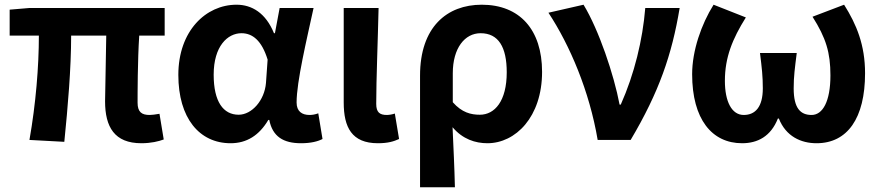

<svg xmlns="http://www.w3.org/2000/svg" viewBox="-20 -594 3742 815"><path d="M580 14C621 14 654 6 675 -2L657 -111C640 -108 625 -106 615 -106C582 -106 564 -118 564 -158C564 -191 564 -337 571 -443H679V-560H104L21 -553V-443H145C145 -312 132 -153 105 0L253 8C268 -141 282 -303 282 -443H431C430 -342 426 -204 426 -164C426 -55 466 14 580 14Z M959 14C1027 14 1080 -19 1119 -85H1123C1137 -14 1183 14 1258 14C1300 14 1330 6 1349 -4L1331 -113C1318 -108 1305 -106 1294 -106C1262 -106 1239 -121 1239 -159C1239 -248 1282 -426 1311 -560H1167L1147 -453H1143C1108 -539 1049 -574 984 -574C854 -574 737 -463 737 -276C737 -93 826 14 959 14ZM993 -107C928 -107 887 -162 887 -277C887 -398 946 -453 1005 -453C1052 -453 1091 -422 1116 -341L1109 -242C1103 -168 1049 -107 993 -107Z M1584 14C1628 14 1652 6 1674 -4L1656 -112C1644 -108 1631 -106 1622 -106C1592 -106 1577 -117 1577 -153C1577 -257 1584 -424 1587 -560H1439V-159C1439 -54 1473 14 1584 14Z M1763 201H1911C1909 114 1905 37 1901 -54C1944 -3 1998 14 2049 14C2168 14 2281 -97 2281 -289C2281 -468 2186 -574 2025 -574C1877 -574 1763 -479 1763 -273ZM2017 -107C1979 -107 1941 -116 1902 -160V-283C1902 -390 1953 -453 2020 -453C2096 -453 2131 -394 2131 -287C2131 -165 2080 -107 2017 -107Z M2517 0H2657C2778 -204 2832 -362 2865 -560H2719C2708 -425 2673 -280 2615 -150H2610C2586 -277 2522 -467 2457 -574L2308 -540C2399 -402 2482 -207 2517 0Z M3130 14C3196 14 3252 -15 3282 -91H3286C3316 -15 3380 14 3446 14C3577 14 3652 -92 3652 -283C3652 -403 3616 -490 3563 -574L3429 -523C3486 -433 3505 -371 3505 -274C3505 -163 3472 -106 3425 -106C3378 -106 3349 -134 3349 -219C3349 -270 3354 -305 3362 -369H3206C3214 -305 3218 -270 3218 -219C3218 -140 3186 -106 3137 -106C3086 -106 3057 -163 3057 -251C3057 -350 3089 -429 3146 -520L3009 -574C2957 -491 2918 -379 2918 -279C2918 -88 3002 14 3130 14Z"/></svg>

Font: Source Han Sans JP
Style: Bold
Weight: 700
Designer: Ryoko NISHIZUKA 西塚涼子 (kana, bopomofo & ideographs); Paul D. Hunt (Latin, Greek & Cyrillic); Sandoll Communications 산돌커뮤니
Foundry: Adobe
Version: Version 2.002;hotconv 1.0.116;makeotfexe 2.5.65601